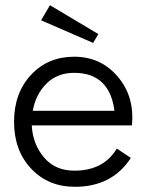

<svg xmlns="http://www.w3.org/2000/svg" viewBox="-20 -702 565 738"><path d="M358 -571 338 -537 138 -624 172 -682ZM265 -484Q368 -484 433 -407Q498 -330 487 -220H102Q106 -148 149 -97Q192 -46 266 -46Q378 -46 429 -131L483 -95Q411 16 268 16Q165 16 99.5 -54Q34 -124 34 -234Q34 -344 99 -414Q164 -484 265 -484ZM106 -276H420Q401 -422 265 -422Q200 -422 158.5 -380.5Q117 -339 106 -276Z"/></svg>

Font: Didact Gothic
Style: Regular
Weight: 400
Designer: Daniel Johnson
Foundry: Daniel Johnson
Version: Version 2.101;PS 002.101;hotconv 1.0.88;makeotf.lib2.5.64775